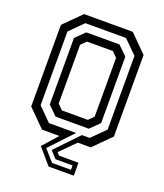

<svg xmlns="http://www.w3.org/2000/svg" viewBox="-158 -804 932 1093"><g transform="rotate(20 308.0 -258.0)"><path d="M229.5 -141.5H386.5L417 -172V-528L386.5 -558.5H229.5L199 -528V-172ZM185 -48.5H431.5L511.5 -128V-574.5L431.5 -654H185L105.5 -574.5V-128ZM207.5 -96 153 -150V-552.5L207.5 -606.5H409L464 -552.5V-150L409 -96ZM349.5 -48.5 219 90 279 158.5H393.5V132H290.5L252 90L384.5 -48.5ZM455.5 -700 558.5 -597V-103L455.5 0H377.5L287.5 90L302.5 106H420V184.5H267.5L186 90L266 0H160.5L57.5 -103V-597L160.5 -700Z"/></g></svg>

Font: Tourney Medium
Style: Regular
Weight: 500
Designer: Tyler Finck
Foundry: Etcetera Type Co
Version: Version 1.015